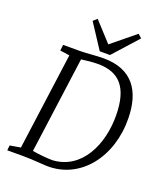

<svg xmlns="http://www.w3.org/2000/svg" viewBox="-173 -1092 1042 1214"><g transform="rotate(20 348.0 -485.0)"><path d="M19 0H129.9C157.2 0 209 2.4 231 4.4C246.1 5.9 272.5 7.3 286.1 7.8C515.6 13.7 673.3 -192.9 669.4 -451.2C667 -632.3 588.4 -754.9 393.1 -754.9C344.7 -754.9 283.2 -747.6 236.3 -747.1H123L118.2 -707.5L182.6 -698.2L94.2 -45.9L22.5 -33.7ZM172.9 -51.3 260.7 -699.7C290 -704.1 337.9 -709 371.1 -709C517.1 -709 587.9 -628.4 590.3 -444.8C592.8 -247.1 502 -49.3 308.1 -38.6C274.4 -38.6 211.4 -44.4 173.3 -51.8ZM354.5 -788.1H423.3L572.3 -954.1L547.9 -976.6L390.1 -847.7L272 -976.6L246.1 -953.6Z"/></g></svg>

Font: Merriweather
Style: Light Italic
Weight: 300
Italic angle: -7.5°
Designer: Eben Sorkin
Foundry: Eben Sorkin
Version: Version 1.001